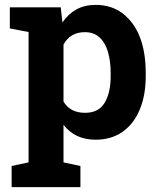

<svg xmlns="http://www.w3.org/2000/svg" viewBox="-20 -558 645 781"><path d="M238.3 102.5 307.1 117.2V203.1H27.3V117.2L96.2 102.5V-427.7L20 -442.4V-528.3H227.1L233.9 -466.8Q257.3 -501 290.5 -519.5Q323.7 -538.1 369.6 -538.1Q433.1 -538.1 479 -503.4Q572.8 -430.7 572.8 -259.8V-249.5Q572.8 -170.4 548.8 -113.3Q524.9 -54.7 479 -22.2Q433.1 10.3 368.7 10.3Q285.2 10.3 238.3 -50.3ZM326.2 -99.1Q380.9 -99.1 405.5 -139.6Q430.2 -180.2 430.2 -249.5V-259.8Q430.2 -309.6 418.9 -347.7Q407.7 -385.3 384.5 -406.2Q361.3 -427.2 325.2 -427.2Q265.6 -427.2 238.3 -376.5V-145Q265.1 -99.1 326.2 -99.1Z"/></svg>

Font: Battambang
Style: Bold
Weight: 700
Designer: Danh Hong
Version: Version 8.002; ttfautohint (v1.8.3)